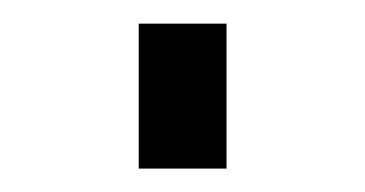

<svg xmlns="http://www.w3.org/2000/svg" viewBox="-20 -144 312 164"><path d="M98.5 0V-123.8H173.5V0Z"/></svg>

Font: Mohave Light
Style: Regular
Weight: 300
Designer: Gumpita Rahayu
Foundry: Tokotype
Version: Version 2.003